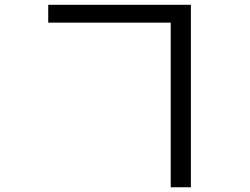

<svg xmlns="http://www.w3.org/2000/svg" viewBox="-20 -750 1040 799"><path d="M180.7 -730H774.4V29.3H690.4V-655.8H180.7Z"/></svg>

Font: BIZ UDGothic
Style: Regular
Weight: 400
Monospace: yes
Designer: TypeBank Co., Ltd.
Foundry: Morisawa Inc.
Version: Version 1.05